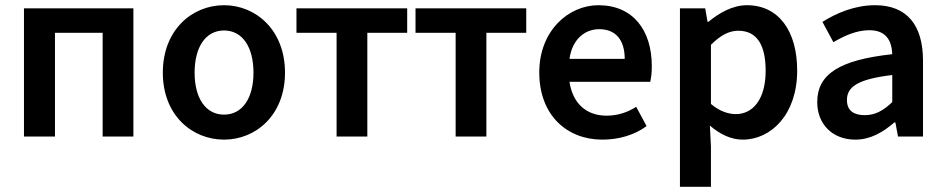

<svg xmlns="http://www.w3.org/2000/svg" viewBox="-20 -524 3628 737"><path d="M72 0H191V-398H374V0H492V-492H72Z M840 12C962 12 1074 -82 1074 -245C1074 -409 962 -504 840 -504C717 -504 605 -409 605 -245C605 -82 717 12 840 12ZM840 -84C769 -84 727 -148 727 -245C727 -343 769 -407 840 -407C911 -407 953 -343 953 -245C953 -148 911 -84 840 -84Z M1272 0H1390V-398H1543V-492H1118V-398H1272Z M1729 0H1847V-398H2000V-492H1575V-398H1729Z M2292 12C2356 12 2416 -6 2462 -40L2422 -114C2388 -92 2350 -80 2308 -80C2230 -80 2178 -128 2166 -210H2476C2480 -228 2482 -246 2482 -270C2482 -408 2410 -504 2277 -504C2162 -504 2050 -406 2050 -246C2050 -82 2156 12 2292 12ZM2166 -298C2176 -372 2224 -412 2280 -412C2344 -412 2378 -370 2378 -298Z M2590 193H2709V40L2705 -42C2744 -8 2787 12 2831 12C2940 12 3040 -85 3040 -253C3040 -405 2969 -504 2847 -504C2793 -504 2741 -475 2699 -440H2696L2687 -492H2590ZM2805 -86C2777 -86 2743 -96 2709 -125V-352C2746 -389 2779 -406 2814 -406C2887 -406 2919 -349 2919 -252C2919 -142 2869 -86 2805 -86Z M3263 12C3321 12 3369 -16 3413 -54H3417L3427 0H3523V-291C3523 -428 3461 -504 3339 -504C3261 -504 3191 -474 3137 -440L3179 -362C3223 -388 3269 -408 3317 -408C3383 -408 3403 -366 3405 -316C3203 -294 3117 -240 3117 -132C3117 -46 3177 12 3263 12ZM3299 -82C3259 -82 3231 -98 3231 -140C3231 -190 3271 -220 3405 -236V-132C3369 -98 3339 -82 3299 -82Z"/></svg>

Font: Source Sans Pro Semibold
Style: Regular
Weight: 600
Designer: Paul D. Hunt
Foundry: Adobe Systems Incorporated
Version: Version 3.006;hotconv 1.0.111;makeotfexe 2.5.65597